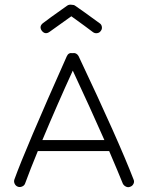

<svg xmlns="http://www.w3.org/2000/svg" viewBox="-20 -772 620 802"><path d="M55 8Q46 5 41.5 -4Q37 -13 40 -22Q85 -147 259 -537Q266 -553 283 -550Q299 -553 308 -538Q476 -183 538 -22Q542 -13 537.5 -4Q533 5 524 8Q515 12 506 7.5Q497 3 493 -5Q475 -50 436 -141H138Q107 -66 85 -6Q82 3 72.5 7Q63 11 55 8ZM416 -187Q356 -323 284 -477Q219 -335 157 -187ZM187 -639Q169 -626 155 -643Q142 -661 159 -675Q178 -690 260 -748Q268 -754 280 -752Q289 -752 294 -748Q325 -727 396 -675Q404 -670 405.5 -660Q407 -650 401 -643Q396 -635 386 -633.5Q376 -632 368 -638Q342 -658 278 -704Z"/></svg>

Font: Hoogli
Style: Regular
Weight: 400
Designer: Anand Singh Naorem
Foundry: Brand New Type
Version: Version 1.00 b007